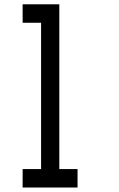

<svg xmlns="http://www.w3.org/2000/svg" viewBox="-20 -796 540 874"><path d="M83 -26.4H167V-692.4H83V-776.4H250V-26.4H333V57.6H83Z"/></svg>

Font: KH Dot kagurazaka 12
Style: Regular
Weight: 400
Designer: Original version for X68000 by Keitarou Hiraki (http://hp.vector.co.jp/authors/VA000874/) / TrueType conversion by Homem
Version: Version 1.00.20150527